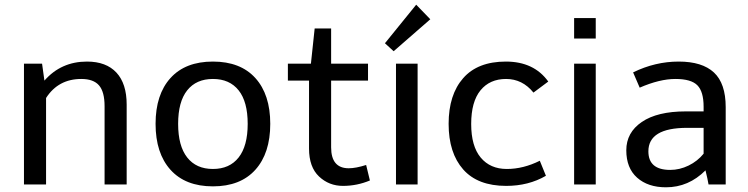

<svg xmlns="http://www.w3.org/2000/svg" viewBox="-20 -785 3185 817"><path d="M82 0H176V-368C210.7 -422 260.7 -449 326 -449C360.7 -449 385.8 -439.8 401.5 -421.5C417.2 -403.2 425 -373.7 425 -333V0H519V-340C519 -399.3 504.5 -444.7 475.5 -476C446.5 -507.3 404.7 -523 350 -523C276.7 -523 216.3 -496 169 -442L159 -514H82Z M642 -258C642 -174.7 663.2 -109.5 705.5 -62.5C747.8 -15.5 808 8 886 8C964 8 1024.2 -15.5 1066.5 -62.5C1108.8 -109.5 1130 -174.7 1130 -258C1130 -341.3 1108.8 -406.3 1066.5 -453C1024.2 -499.7 964 -523 886 -523C808 -523 747.8 -499.7 705.5 -453C663.2 -406.3 642 -341.3 642 -258ZM738 -258C738 -320.7 750.8 -368.2 776.5 -400.5C802.2 -432.8 838.7 -449 886 -449C933.3 -449 969.8 -432.8 995.5 -400.5C1021.2 -368.2 1034 -320.7 1034 -258C1034 -195.3 1021.2 -147.7 995.5 -115C969.8 -82.3 933.3 -66 886 -66C838.7 -66 802.2 -82.3 776.5 -115C750.8 -147.7 738 -195.3 738 -258Z M1295 -153C1295 -100.3 1309.2 -60.7 1337.5 -34C1365.8 -7.3 1399.8 6 1439.5 6C1479.2 6 1517.3 -1.7 1554 -17L1538 -83C1508.7 -73.7 1484 -69 1464 -69C1414 -69 1389 -98.7 1389 -158V-442H1546V-514H1389V-664H1319L1303 -514H1205V-442H1295Z M1665 0H1757V-514H1665ZM1618 -601 1655 -567 1811 -703 1751 -765Z M1889 -258C1889 -175.3 1909.7 -110.7 1951 -64C1992.3 -17.3 2053.3 6 2134 6C2197.3 6 2253.7 -8.3 2303 -37L2277 -101C2230.3 -77.7 2183.5 -66 2136.5 -66C2089.5 -66 2052.5 -82.2 2025.5 -114.5C1998.5 -146.8 1985 -194.5 1985 -257.5C1985 -320.5 1998.2 -368.2 2024.5 -400.5C2050.8 -432.8 2087.2 -449 2133.5 -449C2179.8 -449 2218.7 -429.7 2250 -391L2313 -438C2272.3 -494.7 2212.2 -523 2132.5 -523C2052.8 -523 1992.3 -499.5 1951 -452.5C1909.7 -405.5 1889 -340.7 1889 -258Z M2423 -621H2515V-708H2423ZM2423 0H2515V-514H2423Z M2691 -29C2721.7 -1.7 2762.7 12 2814 12C2878 12 2934 -12 2982 -60C2988 -36 2992.3 -16 2995 0H3068V-329C3068 -396.3 3051.3 -445.5 3018 -476.5C2984.7 -507.5 2934.7 -523 2868 -523C2801.3 -523 2736.7 -507.7 2674 -477L2702 -412C2758.7 -436.7 2809.3 -449 2854 -449C2898.7 -449 2929.8 -440 2947.5 -422C2965.2 -404 2974 -373.7 2974 -331V-311H2898C2817.3 -311 2755 -296 2711 -266C2667 -236 2645 -195.8 2645 -145.5C2645 -95.2 2660.3 -56.3 2691 -29ZM2739 -141C2739 -207.7 2794 -241 2904 -241H2974V-131C2956.7 -109.7 2935.3 -92.8 2910 -80.5C2884.7 -68.2 2858.7 -62 2832 -62C2770 -62 2739 -88.3 2739 -141Z"/></svg>

Font: Telex Regular
Style: Regular
Weight: 400
Designer: Andres Torresi
Foundry: Andres Torresi
Version: Version 1.001